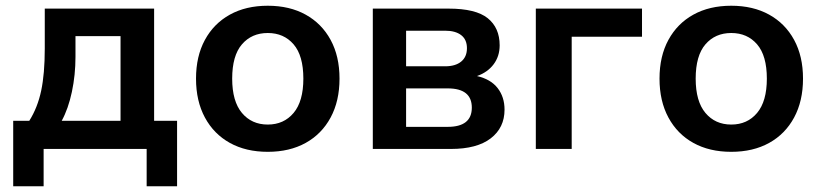

<svg xmlns="http://www.w3.org/2000/svg" viewBox="-20 -519 2863 669"><path d="M26 130V-98H82Q111 -144 123.5 -203Q136 -262 136 -350V-489H517V-98H597V130H491V0H132V130ZM195 -98H400V-393H243V-321Q243 -258 230.5 -199Q218 -140 195 -98Z M913 10Q837 10 781 -21Q725 -52 694 -109.5Q663 -167 663 -245Q663 -323 694 -380Q725 -437 781 -468Q837 -499 913 -499Q989 -499 1045 -468Q1101 -437 1132 -380Q1163 -323 1163 -245Q1163 -167 1132 -109.5Q1101 -52 1045 -21Q989 10 913 10ZM913 -85Q969 -85 1003 -125.5Q1037 -166 1037 -245Q1037 -325 1003 -364.5Q969 -404 913 -404Q857 -404 823 -364.5Q789 -325 789 -245Q789 -166 823 -125.5Q857 -85 913 -85Z M1279 0V-489H1543Q1638 -489 1679.5 -455.5Q1721 -422 1721 -361Q1721 -323 1700 -295Q1679 -267 1642 -254Q1690 -243 1714 -212Q1738 -181 1738 -137Q1738 -74 1690 -37Q1642 0 1551 0ZM1395 -288H1531Q1567 -288 1587 -304.5Q1607 -321 1607 -351Q1607 -381 1587 -396.5Q1567 -412 1531 -412H1395ZM1395 -77H1540Q1624 -77 1624 -144Q1624 -211 1540 -211H1395Z M1847 0V-489H2217V-391H1972V0Z M2528 10Q2452 10 2396 -21Q2340 -52 2309 -109.5Q2278 -167 2278 -245Q2278 -323 2309 -380Q2340 -437 2396 -468Q2452 -499 2528 -499Q2604 -499 2660 -468Q2716 -437 2747 -380Q2778 -323 2778 -245Q2778 -167 2747 -109.5Q2716 -52 2660 -21Q2604 10 2528 10ZM2528 -85Q2584 -85 2618 -125.5Q2652 -166 2652 -245Q2652 -325 2618 -364.5Q2584 -404 2528 -404Q2472 -404 2438 -364.5Q2404 -325 2404 -245Q2404 -166 2438 -125.5Q2472 -85 2528 -85Z"/></svg>

Font: Nunito Sans
Style: Bold
Weight: 700
Designer: Vernon Adams
Foundry: Vernon Adams
Version: Version 3.101; ttfautohint (v1.8.4.7-5d5b);gftools[0.9.27]